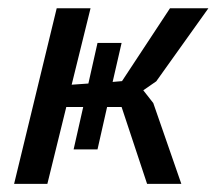

<svg xmlns="http://www.w3.org/2000/svg" viewBox="-20 -451 531 471"><path d="M278.3 -188.5H242.7L219.2 -84.5H160.6L184.1 -188.5H142.6L96.2 0H14.6L119.1 -430.7H202.1L155.8 -243.2L196.8 -246.1L219.2 -345.7H278.3L256.3 -250L279.3 -252L397 -430.7H491.2L363.3 -251.5L331.5 -229.5L356 -198.2L424.8 0H340.8Z"/></svg>

Font: PT Astra Sans
Style: Italic
Weight: 400
Italic angle: -16°
Designer: A.Korolkova, I. Chaeva
Foundry: ParaType Ltd
Version: Version 1.001; ttfautohint (v1.6)